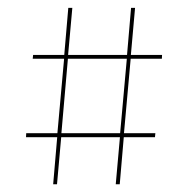

<svg xmlns="http://www.w3.org/2000/svg" viewBox="-20 -605 480 490"><path d="M153.3 -455.1 136.7 -265.1H286.6L303.7 -455.1ZM125.5 -134.8H115.7L126 -254.9H46.4L46.9 -265.1H126.5L143.6 -455.1H63.5L64.5 -464.8H144L154.3 -585H164.6L153.8 -464.8H304.2L314.5 -585H324.7L314 -464.8H393.6L393.1 -455.1H313.5L296.4 -265.1H376.5L375.5 -254.9H295.9L285.6 -134.8H275.4L286.1 -254.9H136.2Z"/></svg>

Font: ZnikomitNo24
Style: Thin
Weight: 300
Designer: gluk
Foundry: gluk
Version: Version 0.55